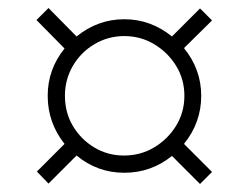

<svg xmlns="http://www.w3.org/2000/svg" viewBox="-20 -593 592 479"><path d="M409 -204Q357 -162 290 -162Q223 -162 171 -205L101 -135L72 -165L141 -234Q99 -287 99 -354Q99 -420 141 -472L71 -543L101 -573L171 -502Q224 -545 290 -545Q356 -545 409 -502L479 -572L509 -542L439 -473Q482 -420 482 -354Q482 -287 439 -234L509 -164L479 -134ZM289 -205Q331 -205 365 -225.5Q399 -246 419.5 -279.5Q440 -313 440 -354Q440 -395 419.5 -428.5Q399 -462 365 -482.5Q331 -503 290 -503Q250 -503 216 -483Q182 -463 162 -429Q142 -395 142 -354Q142 -312 162 -278.5Q182 -245 215.5 -225Q249 -205 289 -205Z"/></svg>

Font: Noto Sans SemiCondensed Light
Style: Italic
Weight: 300
Width: 4
Italic angle: -12°
Designer: Monotype Design Team
Foundry: Monotype Imaging Inc.
Version: Version 2.013; ttfautohint (v1.8.4.7-5d5b)